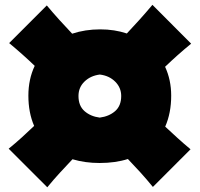

<svg xmlns="http://www.w3.org/2000/svg" viewBox="-20 -775 831 799"><path d="M616.2 2.9Q590.3 -28.8 564.2 -57.6Q538.1 -86.4 512.2 -113.3Q460.4 -96.7 394.5 -96.7Q334 -96.7 281.7 -112.3Q256.3 -85.4 229.5 -56.4Q202.6 -27.3 176.8 4.4L16.1 -156.2Q44.9 -179.7 71.3 -203.6Q97.7 -227.5 122.1 -251Q98.1 -306.2 98.1 -377Q98.1 -445.3 124.5 -501Q75.2 -548.3 18.1 -595.7L174.8 -752.4Q201.2 -720.7 227.8 -691.4Q254.4 -662.1 280.3 -634.8Q334.5 -652.8 397 -652.8Q456.5 -652.8 507.8 -635.7Q533.7 -663.1 560.5 -692.9Q587.4 -722.7 614.3 -754.9L775.4 -593.3Q746.1 -569.3 719 -545.2Q691.9 -521 667 -497.1Q692.4 -442.4 692.4 -377Q692.4 -304.7 667.5 -248Q691.9 -225.1 718.3 -201.2Q744.6 -177.2 772.9 -153.8ZM395 -285.6Q433.6 -290.5 459 -312.5Q484.4 -334.5 484.4 -375.5Q484.4 -410.2 459.5 -435.1Q434.6 -460 395.5 -464.8Q356.9 -460 331.8 -435.8Q306.6 -411.6 306.6 -375.5Q306.6 -334.5 331.8 -312.5Q356.9 -290.5 395 -285.6Z"/></svg>

Font: Pinar-FD Black
Style: Regular
Weight: 900
Designer: Amin Abedi
Version: Version 3.000